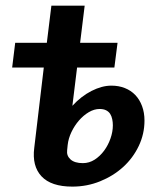

<svg xmlns="http://www.w3.org/2000/svg" viewBox="-20 -668 580 695"><path d="M223 -124Q220.5 -104.5 235.2 -91Q250 -77.5 280 -77.5Q303 -77.5 322.8 -90.2Q342.5 -103 357 -122.8Q371.5 -142.5 380 -166.8Q388.5 -191 388.5 -214.5Q388.5 -226 386.2 -236.8Q384 -247.5 378.8 -255.8Q373.5 -264 364 -268.8Q354.5 -273.5 340.5 -273.5Q321 -273.5 301.5 -262Q282 -250.5 265.8 -231.8Q249.5 -213 238.5 -189.8Q227.5 -166.5 225 -143.5ZM242 -285Q273.5 -319.5 311.2 -338.8Q349 -358 383 -358Q410 -358 432 -349.2Q454 -340.5 469.8 -324Q485.5 -307.5 494.2 -284Q503 -260.5 503 -231.5Q503 -183 482.2 -139.5Q461.5 -96 425.8 -63.5Q390 -31 342.5 -11.8Q295 7.5 242 7.5Q165 7.5 130.2 -29.8Q95.5 -67 104 -133L131.5 -364.5L138.5 -423.5H24L35 -513H149.5L166 -647.5H286.5L270 -513H405.5L394 -423.5H259Z"/></svg>

Font: Lato 2
Style: Bold Italic
Weight: 700
Italic angle: -7°
Designer: Lukasz Dziedzic with Adam Twardoch and Botio Nikoltchev
Foundry: tyPoland Lukasz Dziedzic
Version: Version 2.015; 2015-08-06; http://www.latofonts.com/